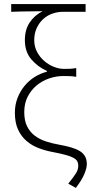

<svg xmlns="http://www.w3.org/2000/svg" viewBox="-20 -739 448 942"><path d="M352 183 315 162Q343 127 353.5 110Q364 93 364 73Q364 61 359 52Q354 43 340.5 35.5Q327 28 303.5 21.5Q280 15 244 8Q205 1 170.5 -12Q136 -25 110 -47.5Q84 -70 68.5 -103.5Q53 -137 53 -186Q53 -224 65.5 -257Q78 -290 99.5 -316.5Q121 -343 149.5 -361Q178 -379 210 -387V-391Q165 -411 133.5 -448Q102 -485 102 -542Q102 -593 125.5 -628.5Q149 -664 189 -684Q166 -684 148 -683.5Q130 -683 113 -683Q96 -683 77.5 -682.5Q59 -682 35 -681V-719H400V-681H288Q262 -681 236.5 -672Q211 -663 191.5 -645Q172 -627 160 -601Q148 -575 148 -542Q148 -510 162 -484Q176 -458 197.5 -439.5Q219 -421 244.5 -411Q270 -401 294 -401Q312 -401 323.5 -401.5Q335 -402 354 -405V-362Q337 -365 323 -365.5Q309 -366 291 -366Q256 -366 222 -354.5Q188 -343 160.5 -320.5Q133 -298 116 -265Q99 -232 99 -189Q99 -147 113 -119Q127 -91 151 -73Q175 -55 206 -45Q237 -35 271 -29Q305 -23 330 -15.5Q355 -8 372 2.5Q389 13 397.5 28.5Q406 44 406 66Q406 86 393.5 115.5Q381 145 352 183Z"/></svg>

Font: hySource Sans Pro Light
Style: Regular
Weight: 300
Designer: Paul D. Hunt
Foundry: Adobe Systems Incorporated
Version: Version 2.021;PS 2.000;hotconv 1.0.86;makeotf.lib2.5.63406